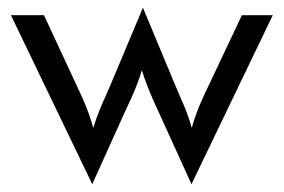

<svg xmlns="http://www.w3.org/2000/svg" viewBox="-20 -456 734 497"><path d="M218.8 20.8 302.8 -165.3C318.1 -198.6 333.3 -227.8 347.2 -274.3C361.8 -227.8 375.7 -198.6 391 -165.3L475.7 20.8L686.1 -416.7H606.2L520.8 -236.1C504.9 -202.8 490.3 -173.6 476.4 -125C462.5 -173.6 447.2 -202.1 433.3 -236.1L350 -436.1L266 -236.1C252.1 -202.8 236.1 -172.9 221.5 -125C207.6 -173.6 193.8 -202.1 177.8 -236.1L93.8 -416.7H8.3Z"/></svg>

Font: Afacad
Style: Regular
Weight: 400
Designer: Kristian Moeller
Foundry: Dicotype
Version: Version 1.000